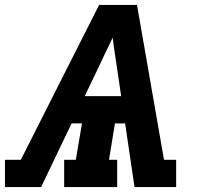

<svg xmlns="http://www.w3.org/2000/svg" viewBox="-36 -755 806 775"><path d="M-16 0V-110H48L364 -735H517L626 -110H675V0H507L469 -257H428L404 -110H437V0H223V-110H270L295 -257H253L130 0ZM453 -367 435 -490Q431 -518 426.5 -546.5Q422 -575 419 -603Q405 -575 391.5 -546.5Q378 -518 365 -490L306 -367Z"/></svg>

Font: Iosevka Etoile XBdObl
Style: Regular
Weight: 800
Italic angle: -9°
Designer: Belleve Invis
Foundry: Belleve Invis
Version: Version 15.5.2; ttfautohint (v1.8.4)